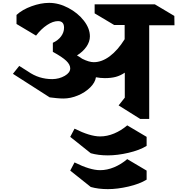

<svg xmlns="http://www.w3.org/2000/svg" viewBox="-20 -816 1235 1337"><path d="M1019 -640V12H956L806 -82L849 -136V-310Q818 -289 785.5 -280.5Q753 -272 710 -272Q680 -272 648 -278Q643 -242 608.5 -207.5Q574 -173 523 -151.5Q472 -130 421 -130Q402 -130 374.5 -132.5Q347 -135 326 -138L70 -302L114 -357L174 -319Q214 -291 256 -278Q298 -265 345 -265Q393 -266 431 -288Q469 -310 469 -340Q469 -366 441.5 -392.5Q414 -419 348 -455V-518Q385 -535 405.5 -563Q426 -591 426 -623Q426 -669 384 -669Q349 -669 308 -642Q267 -615 231 -568L95 -649V-712Q135 -749 199.5 -772.5Q264 -796 322 -796Q389 -796 455.5 -761Q522 -726 564 -672Q606 -618 606 -563Q606 -526 582 -491Q558 -456 516 -430Q533 -421 552 -407Q600 -383 633 -383Q689 -383 744.5 -424.5Q800 -466 848 -543V-642H775L639 -723V-786H1058L1194 -705L1195 -640ZM866 57 1001 137V200Q952 230 875 248Q798 266 731 266Q665 266 612 251L469 137L499 80Q607 134 677 134Q726 134 775 113.5Q824 93 866 57ZM866 292 1001 372V435Q952 465 875 483Q798 501 731 501Q665 501 612 486L469 372L499 315Q607 369 677 369Q726 369 775 348.5Q824 328 866 292Z"/></svg>

Font: Inknut Antiqua
Style: Bold
Weight: 700
Designer: Claus Eggers Sørensen
Foundry: Claus Eggers Sørensen
Version: Version 1.003; ttfautohint (v1.8.2) -l 8 -r 50 -G 200 -x 14 